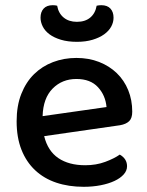

<svg xmlns="http://www.w3.org/2000/svg" viewBox="-20 -705 567 739"><path d="M150 -181Q164 -124 204.5 -96.5Q245 -69 308 -69Q350 -69 385 -82Q420 -95 441 -110Q469 -94 469 -65Q469 -48 456 -33.5Q443 -19 420.5 -8.5Q398 2 367.5 8Q337 14 302 14Q244 14 196.5 -2Q149 -18 115 -50Q81 -82 62.5 -129Q44 -176 44 -238Q44 -298 62 -343.5Q80 -389 111 -419.5Q142 -450 184 -466Q226 -482 274 -482Q322 -482 361.5 -466.5Q401 -451 429.5 -423.5Q458 -396 473.5 -358Q489 -320 489 -275Q489 -250 477 -238.5Q465 -227 442 -223ZM144 -258 390 -293Q386 -338 357 -369.5Q328 -401 274 -401Q219 -401 182.5 -364Q146 -327 144 -258ZM352 -683Q357 -684 361 -684.5Q365 -685 370 -685Q393 -685 405 -672Q417 -659 417 -637Q417 -619 408 -602.5Q399 -586 381 -573Q363 -560 336.5 -552Q310 -544 276 -544Q241 -544 214.5 -552Q188 -560 170.5 -573Q153 -586 144.5 -603Q136 -620 136 -637Q136 -659 148 -672Q160 -685 183 -685Q188 -685 192 -684.5Q196 -684 200 -683Q205 -654 225 -637.5Q245 -621 276 -621Q308 -621 327.5 -637.5Q347 -654 352 -683Z"/></svg>

Font: Baloo 2 Latin Medium
Style: Regular
Weight: 500
Designer: Sarang Kulkarni and Ek Type
Foundry: Ek Type
Version: Version 1.001